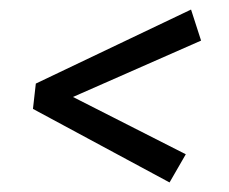

<svg xmlns="http://www.w3.org/2000/svg" viewBox="-20 -442 480 402"><path d="M335 -60 49 -214 55 -267 380 -422 401 -357 117 -232V-247L369 -119Z"/></svg>

Font: Yrsa Medium
Style: Italic
Weight: 500
Italic angle: -7.10001°
Designer: Anna Giedrys (Yrsa+Rasa design), David Brezina (Yrsa art-direction, Rasa art-direction, design)
Foundry: Rosetta Type Foundry
Version: Version 2.004